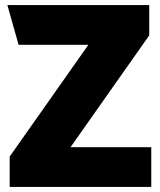

<svg xmlns="http://www.w3.org/2000/svg" viewBox="-20 -734 627 754"><path d="M574 0V-156H257L566 -595V-714H9L53 -558H327L18 -119V0Z"/></svg>

Font: Frost ExtraBold
Style: Regular
Weight: 800
Designer: Lee Frost
Foundry: Lee Frost for Ice Communication Norge AS
Version: Version 2.011;hotconv 1.0.107;makeotfexe 2.5.65593